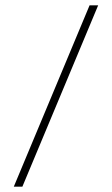

<svg xmlns="http://www.w3.org/2000/svg" viewBox="-20 -696 418 716"><path d="M31.5 0 314 -676H346L63.5 0Z"/></svg>

Font: Newsreader 16pt 16pt ExtraLight
Style: Regular
Weight: 250
Version: Version 1.003